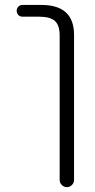

<svg xmlns="http://www.w3.org/2000/svg" viewBox="-20 -565 387 781"><path d="M72.3 -497.1Q61.5 -497.1 54.7 -503.9Q47.9 -510.7 47.9 -521Q47.9 -531.2 54.7 -538.1Q61.5 -544.9 72.3 -544.9H148.4Q280.3 -544.9 281.2 -424.8V167Q281.2 178.7 272.5 187.5Q263.7 196.3 252 196.3Q240.2 196.3 231.4 187.5Q222.7 178.7 222.7 167V-420.9Q222.7 -461.9 203.6 -479.5Q184.6 -497.1 138.7 -497.1Z"/></svg>

Font: Gen Jyuu Gothic Light
Style: Regular
Weight: 200
Designer: [Source Han Sans]
Ryoko NISHIZUKA  (kana & ideographs); Paul D. Hunt (Latin, Greek & Cyrillic); Wenlong ZHANG  (bopomofo
Version: Version 1.002.20150607